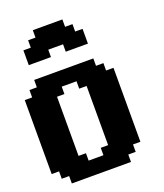

<svg xmlns="http://www.w3.org/2000/svg" viewBox="-213 -1388 1301 1525"><g transform="rotate(-20 437.5 -625.0)"><path d="M125 0H625V-62.5H687.5V-125H750V-750H687.5V-812.5H625V-875H125V-812.5H62.5V-750H0V-125H62.5V-62.5H125ZM437.5 -125H312.5V-187.5H250V-687.5H312.5V-750H437.5V-687.5H500V-187.5H437.5ZM437.5 -1000H625V-1125H562.5V-1187.5H500V-1250H250V-1187.5H187.5V-1125H125V-1000H312.5V-1062.5H437.5Z"/></g></svg>

Font: Faithful 32x
Style: Bold
Weight: 400
Foundry: Faithful Resource Pack
Version: Version 1.0; January 27, 2023